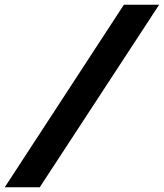

<svg xmlns="http://www.w3.org/2000/svg" viewBox="-52 -710 688 806"><path d="M616 -690H468L-32 76H115Z"/></svg>

Font: Exo 2 Extra Bold
Style: Italic
Weight: 800
Italic angle: -8°
Designer: Natanael Gama
Version: Version 1.001;PS 001.001;hotconv 1.0.88;makeotf.lib2.5.64775